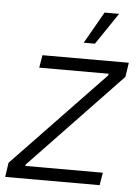

<svg xmlns="http://www.w3.org/2000/svg" viewBox="-63 -761 579 802"><g transform="rotate(5 226.5 -360.0)"><path d="M-11 0H385L394 -53H69L70 -59L453 -460L462 -520H100L91 -467H382L381 -460L-2 -60ZM314 -587 404 -720H343L267 -587Z"/></g></svg>

Font: Fixel Text 20240404 Light
Style: Italic
Weight: 300
Width: 4
Italic angle: -10°
Designer: AlfaBravo + MacPaw
Foundry: Kyrylo Tkachov, Marchela Mozhyna, Serhii Makarenko, Maria Weinstein, Zakhar Kryvoshyya
Version: Version 1.211;Glyphs 3.2 (3225)